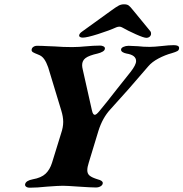

<svg xmlns="http://www.w3.org/2000/svg" viewBox="-20 -867 853 893"><path d="M97 -11Q101 -27 132 -33Q172 -40 192 -59Q212 -78 222 -110L264 -246Q274 -275 274 -300Q274 -324 265 -353L204 -554Q196 -577 185.5 -592Q175 -607 158 -613Q140 -620 133.5 -624Q127 -628 127 -634Q127 -643 134.5 -648.5Q142 -654 152 -654Q174 -654 199 -652.5Q224 -651 236 -651Q273 -648 316 -648Q334 -648 348 -649Q362 -650 373 -651Q417 -655 446 -655Q454 -655 461 -651.5Q468 -648 468 -642Q468 -633 457.5 -627Q447 -621 434 -618Q394 -609 378 -597Q362 -585 362 -564Q362 -555 365 -543L407 -356Q410 -342 413.5 -337.5Q417 -333 421 -333Q428 -333 442 -350Q477 -392 521 -449L587 -532Q613 -565 613 -583Q613 -611 568 -618Q558 -620 550.5 -624.5Q543 -629 543 -636Q543 -644 554 -649Q565 -654 578 -654Q592 -654 622 -652Q647 -649 676 -649Q697 -649 733 -653Q767 -657 788 -657Q813 -657 813 -644Q813 -634 805 -629.5Q797 -625 780 -620Q747 -611 717 -595Q687 -579 670 -559Q572 -444 493 -358Q457 -319 438 -259L393 -111Q386 -90 386 -75Q386 -59 397 -50Q408 -41 434 -33Q458 -27 458 -16Q458 -7 448.5 -1Q439 5 426 5Q404 5 346 1Q290 -3 272 -3Q253 -3 199 1Q152 6 119 6Q107 6 101 1Q95 -4 97 -11ZM348 -701Q348 -711 363 -721L496 -817Q522 -836 533 -841.5Q544 -847 557 -847Q571 -847 578.5 -841.5Q586 -836 601 -817L679 -722Q684 -716 682 -705Q680 -699 674.5 -695Q669 -691 661 -691Q649 -691 612 -707.5Q575 -724 547 -740Q541 -743 535 -743Q529 -743 521 -740Q488 -725 436 -708.5Q384 -692 365 -692Q358 -692 353 -694.5Q348 -697 348 -701Z"/></svg>

Font: EB Garamond ExtraBold
Style: Italic
Weight: 800
Italic angle: -17.2°
Designer: Georg Duffner and Octavio Pardo
Foundry: Georg Duffner
Version: Version 1.000